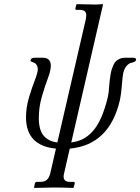

<svg xmlns="http://www.w3.org/2000/svg" viewBox="-20 -710 679 930"><path d="M226.1 -391.1Q226.1 -368.7 211.7 -330.3Q197.3 -292 182.6 -241.5Q168 -190.9 168 -138.2Q168 -80.6 191.2 -53Q214.4 -25.4 257.8 -20L396 -618.2Q397.9 -631.8 397.9 -637.2Q397.9 -662.1 367.2 -662.1H351.1Q343.8 -662.1 345.2 -669.9L350.1 -688L352.1 -689.9Q411.6 -688 443.8 -688L478 -689.9L479 -688L325.2 -20Q356.4 -23.9 381.6 -36.6Q406.7 -49.3 429.4 -74.5Q452.1 -99.6 470.5 -141.4Q488.8 -183.1 502.9 -242.2Q507.3 -263.2 508.8 -293Q510.7 -312 511.5 -320.6Q512.2 -329.1 515.1 -346.7Q518.1 -364.3 521 -373.3Q523.9 -382.3 529.5 -395.3Q535.2 -408.2 542.2 -414.3Q549.3 -420.4 559.8 -425.3Q570.3 -430.2 583 -430.2H624Q639.2 -430.2 639.2 -421.9Q639.2 -414.6 631.6 -410.9Q624 -407.2 614.3 -405.3Q604.5 -403.3 593.5 -391.1Q582.5 -378.9 577.1 -356.9Q573.7 -341.8 570.3 -297.4Q566.9 -252.9 561 -226.1Q510.7 -7.8 317.9 9.8L291 127Q288.1 137.2 288.1 145Q288.1 170.9 318.8 170.9H335.9Q343.3 170.9 341.8 179.2L336.9 198.2L335 200.2Q274.4 198.2 240.2 198.2L146 200.2L145 198.2L148.9 179.2Q150.4 170.9 158.2 170.9H174.8Q196.8 170.9 207.8 160.2Q218.8 149.4 224.1 127L251 9.8Q106 -3.9 106 -142.1Q106 -189.5 120.4 -237.8Q134.8 -286.1 148.9 -322Q163.1 -357.9 163.1 -375Q163.1 -386.2 158.2 -394Q153.3 -401.9 149.4 -404.1Q145.5 -406.2 138.2 -409.2Q134.3 -410.2 132.1 -411.1Q129.9 -412.1 128.4 -413.8Q127 -415.5 127.9 -418Q129.9 -430.2 147.9 -430.2H188Q226.1 -430.2 226.1 -391.1Z"/></svg>

Font: Common Serif
Style: Bold Italic
Weight: 700
Italic angle: -12°
Designer: Philipp H. Poll, Khaled Hosny
Foundry: Stefan Peev, Context Ltd.
Version: Version 1.026